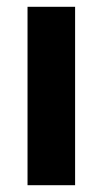

<svg xmlns="http://www.w3.org/2000/svg" viewBox="-20 -545 302 565"><path d="M201 0H61V-525H201Z"/></svg>

Font: IBM Plex Sans Condensed
Style: Bold
Weight: 700
Width: 3
Designer: Mike Abbink, Paul van der Laan, Pieter van Rosmalen
Foundry: Bold Monday
Version: Version 3.201